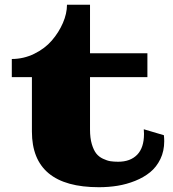

<svg xmlns="http://www.w3.org/2000/svg" viewBox="-20 -763 723 802"><path d="M113.3 -213.4V-440.9H29.3V-516.6Q78.6 -516.6 123 -538.3Q167.5 -560.1 196.5 -593.8Q225.6 -627.4 242.7 -667Q259.8 -706.5 259.8 -743.2H356V-540.5H595.7V-440.9H356V-221.7Q356 -186.5 363.5 -161.1Q371.1 -135.7 382.1 -121.8Q393.1 -107.9 410.2 -99.9Q427.2 -91.8 441.4 -89.6Q455.6 -87.4 473.6 -87.4Q524.4 -87.4 553 -116.7Q581.5 -146 581.5 -203.6Q581.5 -216.3 580.6 -223.1L664.6 -198.2Q666 -185.1 666 -173.3Q666 -131.8 649.9 -98.6Q633.8 -65.4 607.2 -43.7Q580.6 -22 544.7 -7.6Q508.8 6.8 471.2 12.9Q433.6 19 393.1 19Q113.3 19 113.3 -213.4Z"/></svg>

Font: Goblin
Style: Regular
Weight: 400
Designer: Riccardo De Franceschi
Foundry: Sorkin Type Co.
Version: Version 1.001